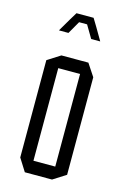

<svg xmlns="http://www.w3.org/2000/svg" viewBox="-108 -739 515 791"><g transform="rotate(15 149.0 -344.0)"><path d="M103 -450V-504H217L252 -451V-450ZM81 0 47 -54V-55H196V0ZM47 -55V-469L102 -504H103V-55ZM196 0V-450H252V-35L197 0ZM97 -655 117 -688H190L210 -655ZM66 -601V-602L97 -655H137L106 -601ZM203 -601 171 -655H210L241 -602V-601Z"/></g></svg>

Font: Foldit Light
Style: Regular
Weight: 300
Version: Version 1.003